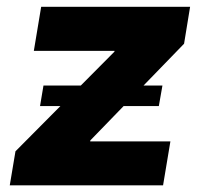

<svg xmlns="http://www.w3.org/2000/svg" viewBox="-20 -556 607 576"><path d="M9.3 0 26.4 -102.1 323.2 -400.9 323.7 -403.3H81.5L103.5 -535.6H550.3L532.2 -424.8L251 -134.8L250.5 -131.8H491.2L469.2 0ZM100.1 -237.8 110.4 -299.3H467.3L456.5 -237.8Z"/></svg>

Font: Inter 20pt ExtraBold
Style: Italic
Weight: 800
Italic angle: -9.3988°
Version: Version 4.001;git-66647c0bb